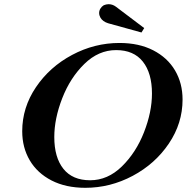

<svg xmlns="http://www.w3.org/2000/svg" viewBox="-20 -888 891 916"><path d="M86 -262Q86 -375 151.5 -472Q217 -569 324 -626Q431 -683 550 -683Q643 -683 711 -648Q779 -613 815 -552Q851 -491 851 -413Q851 -300 785.5 -203Q720 -106 613 -49Q506 8 387 8Q294 8 226 -27Q158 -62 122 -123Q86 -184 86 -262ZM705 -442Q705 -539 661.5 -594Q618 -649 534 -649Q450 -649 382.5 -583Q315 -517 277 -419.5Q239 -322 239 -234Q239 -137 282.5 -82.5Q326 -28 410 -28Q494 -28 561.5 -94Q629 -160 667 -257Q705 -354 705 -442ZM496 -777Q470 -785 459 -804Q453 -815 453 -826Q453 -837 459 -847Q465 -857 475 -863Q487 -868 498 -868Q517 -868 533 -856L668 -754L655 -733Z"/></svg>

Font: Ibarra Real Nova
Style: Bold Italic
Weight: 700
Italic angle: -22°
Designer: Jose Maria Ribagorda & Octavio Pardo
Foundry: Octavio Pardo
Version: Version 1.014